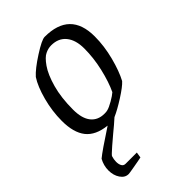

<svg xmlns="http://www.w3.org/2000/svg" viewBox="-207 -534 832 832"><g transform="rotate(-45 209.5 -118.0)"><path d="M388 -305Q388 -246 372 -184.5Q356 -123 335 -84Q319 -66 275 -38Q231 -10 201 3Q178 24 146 50Q136 58 105.5 84.5Q75 111 74 115Q69 130 69 145Q69 160 74.5 170Q80 180 92 180H161L157 206L137 210Q125 212 100.5 216.5Q76 221 70 221Q48 221 33.5 199.5Q19 178 19 148Q19 118 34 91Q59 70 154 8Q88 1 58 -37Q28 -75 28 -147Q28 -206 44 -266Q60 -326 83 -361Q106 -387 160.5 -422Q215 -457 233 -457Q388 -457 388 -305ZM319 -300Q319 -352 295 -381.5Q271 -411 227 -411Q208 -411 190 -402Q172 -394 150 -362.5Q128 -331 112.5 -275.5Q97 -220 97 -147Q97 -93 119 -65.5Q141 -38 181 -38Q194 -38 200 -40Q213 -43 236.5 -56.5Q260 -70 271 -80Q291 -122 305 -182Q319 -242 319 -300Z"/></g></svg>

Font: Grenze Light
Style: Italic
Weight: 300
Italic angle: -10°
Designer: Renata Polastri
Foundry: Omnibus-Type
Version: Version 1.002; ttfautohint (v1.8)